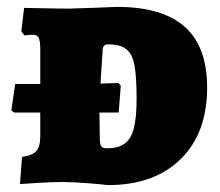

<svg xmlns="http://www.w3.org/2000/svg" viewBox="-20 -529 638 558"><path d="M159 0Q130 0 90 2.5Q50 5 38 6L44 -73Q74 -77 85.5 -90Q97 -103 97 -132V-202H21L13 -208L24 -285H97V-386Q97 -410 92.5 -419Q88 -428 77 -428Q68 -428 60.5 -427Q53 -426 51 -426L42 -438L50 -506Q66 -506 106 -505Q146 -504 181 -504Q214 -505 258 -506.5Q302 -508 320 -509Q452 -509 517 -451Q582 -393 582 -275Q582 -142 505 -66.5Q428 9 293 9Q280 7 236.5 3.5Q193 0 159 0ZM324 -288 331 -280 325 -202H269L270 -130Q270 -111 274 -104.5Q278 -98 290 -98Q323 -98 342 -111.5Q361 -125 369 -156Q377 -187 377 -243Q377 -308 370.5 -340.5Q364 -373 346.5 -386.5Q329 -400 294 -400Q285 -400 281.5 -395Q278 -390 278 -378L272 -286Z"/></svg>

Font: Alegreya SC Black
Style: Regular
Weight: 900
Designer: Juan Pablo del Peral
Foundry: Huerta Tipografica
Version: Version 2.007; ttfautohint (v1.6)